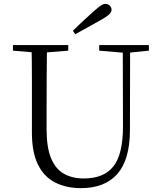

<svg xmlns="http://www.w3.org/2000/svg" viewBox="-20 -958 832 993"><path d="M357 -799Q384 -826 412 -851.5Q440 -877 465 -900Q488 -920 501 -929Q514 -938 525 -938Q538 -938 547.5 -929Q557 -920 557 -908Q557 -896 545.5 -884.5Q534 -873 504 -856Q471 -837 437 -818.5Q403 -800 369 -781ZM399 15Q323 15 265.5 -14Q208 -43 176.5 -106.5Q145 -170 145 -273V-389Q145 -474 145 -558Q145 -642 143 -725H223Q222 -643 221.5 -559Q221 -475 221 -389V-288Q221 -196 244 -140Q267 -84 310.5 -59.5Q354 -35 413 -35Q517 -35 566.5 -97.5Q616 -160 616 -304L615 -725H653L652 -281Q651 -131 586.5 -58Q522 15 399 15ZM47 -696V-725H333V-696L197 -685H177ZM493 -696V-725H750V-696L641 -685H622Z"/></svg>

Font: Noto Serif JP ExtraLight Light
Style: Regular
Weight: 300
Version: Version 2.003-H1;hotconv 1.1.1;makeotfexe 2.6.0